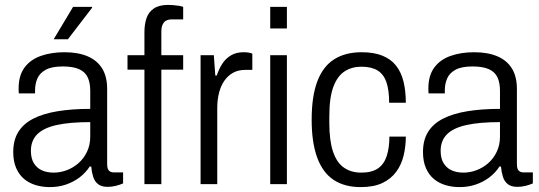

<svg xmlns="http://www.w3.org/2000/svg" viewBox="-20 -751 2198 783"><path d="M183 12Q153 12 126 4Q99 -4 78.5 -21Q58 -38 46 -65.5Q34 -93 34 -131Q34 -180 55 -213.5Q76 -247 116.5 -267.5Q157 -288 215.5 -297.5Q274 -307 348 -307V-381Q348 -413 338 -435Q328 -457 303.5 -468.5Q279 -480 236 -480Q191 -480 166.5 -466.5Q142 -453 132.5 -431Q123 -409 123 -383V-370H57Q56 -374 56 -379Q56 -384 56 -391Q56 -443 80 -475.5Q104 -508 146.5 -523Q189 -538 243 -538Q298 -538 337 -521.5Q376 -505 396.5 -472Q417 -439 417 -388V-82Q417 -63 424 -55.5Q431 -48 443 -48H482V-3Q468 3 452 7Q436 11 419 11Q394 11 380 0Q366 -11 360 -30Q354 -49 352 -72H346Q329 -46 304.5 -27.5Q280 -9 249.5 1.5Q219 12 183 12ZM199 -47Q226 -47 252.5 -57Q279 -67 300.5 -86Q322 -105 335 -132.5Q348 -160 348 -194V-253Q264 -253 210.5 -241Q157 -229 131.5 -203Q106 -177 106 -136Q106 -105 118 -85.5Q130 -66 150.5 -56.5Q171 -47 199 -47ZM199 -591 278 -723H355L356 -720L257 -591Z M569 0V-467H500V-526H569V-620Q569 -652 577.5 -677Q586 -702 607.5 -716.5Q629 -731 666 -731Q676 -731 687 -730Q698 -729 708.5 -727.5Q719 -726 727 -723V-672H681Q658 -672 648 -659Q638 -646 638 -623V-526H727V-467H638V0Z M798 0V-526H852L858 -443H864Q873 -470 886.5 -491Q900 -512 921.5 -525Q943 -538 973 -538Q984 -538 994 -536.5Q1004 -535 1009 -532V-466H980Q952 -466 931 -454.5Q910 -443 895.5 -422.5Q881 -402 873.5 -373.5Q866 -345 866 -310V0Z M1082 -635V-723H1150V-635ZM1082 0V-526H1150V0Z M1451 12Q1385 12 1340.5 -17.5Q1296 -47 1273.5 -108.5Q1251 -170 1251 -263Q1251 -358 1274 -419Q1297 -480 1342.5 -509Q1388 -538 1455 -538Q1505 -538 1539.5 -524Q1574 -510 1595 -483.5Q1616 -457 1625.5 -418.5Q1635 -380 1635 -332H1567Q1567 -383 1556 -415.5Q1545 -448 1520 -463.5Q1495 -479 1453 -479Q1415 -479 1385.5 -460Q1356 -441 1339.5 -397Q1323 -353 1323 -276V-249Q1323 -178 1338 -133Q1353 -88 1382.5 -67.5Q1412 -47 1453 -47Q1496 -47 1521 -64Q1546 -81 1557 -114.5Q1568 -148 1568 -194H1635Q1635 -154 1626 -116.5Q1617 -79 1595.5 -50Q1574 -21 1539 -4.5Q1504 12 1451 12Z M1854 12Q1824 12 1797 4Q1770 -4 1749.5 -21Q1729 -38 1717 -65.5Q1705 -93 1705 -131Q1705 -180 1726 -213.5Q1747 -247 1787.5 -267.5Q1828 -288 1886.5 -297.5Q1945 -307 2019 -307V-381Q2019 -413 2009 -435Q1999 -457 1974.5 -468.5Q1950 -480 1907 -480Q1862 -480 1837.5 -466.5Q1813 -453 1803.5 -431Q1794 -409 1794 -383V-370H1728Q1727 -374 1727 -379Q1727 -384 1727 -391Q1727 -443 1751 -475.5Q1775 -508 1817.5 -523Q1860 -538 1914 -538Q1969 -538 2008 -521.5Q2047 -505 2067.5 -472Q2088 -439 2088 -388V-82Q2088 -63 2095 -55.5Q2102 -48 2114 -48H2153V-3Q2139 3 2123 7Q2107 11 2090 11Q2065 11 2051 0Q2037 -11 2031 -30Q2025 -49 2023 -72H2017Q2000 -46 1975.5 -27.5Q1951 -9 1920.5 1.5Q1890 12 1854 12ZM1870 -47Q1897 -47 1923.5 -57Q1950 -67 1971.5 -86Q1993 -105 2006 -132.5Q2019 -160 2019 -194V-253Q1935 -253 1881.5 -241Q1828 -229 1802.5 -203Q1777 -177 1777 -136Q1777 -105 1789 -85.5Q1801 -66 1821.5 -56.5Q1842 -47 1870 -47Z"/></svg>

Font: Archivo SemiCondensed Light
Style: Regular
Weight: 300
Width: 4
Designer: Hector Gatti
Foundry: Omnibus-Type
Version: Version 2.001